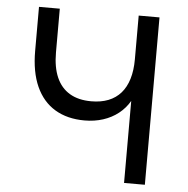

<svg xmlns="http://www.w3.org/2000/svg" viewBox="-51 -750 784 800"><g transform="rotate(5 341.0 -350.0)"><path d="M497 0V-343Q479 -312 451 -290Q423 -268 387.2 -256.5Q351.5 -245 310 -245Q237.5 -245 186 -276Q134.5 -307 107.2 -367.5Q80 -428 80 -516V-700H167V-517Q167 -455 185.5 -412.8Q204 -370.5 240.5 -348.8Q277 -327 331 -327Q371.5 -327 402.5 -339.2Q433.5 -351.5 454.5 -375.5Q475.5 -399.5 486.2 -435Q497 -470.5 497 -517V-700H584V0Z"/></g></svg>

Font: Overpass
Style: Regular
Weight: 400
Designer: Delve Withrington, Dave Bailey, Thomas Jockin
Foundry: Delve Fonts LLC
Version: Version 4.000